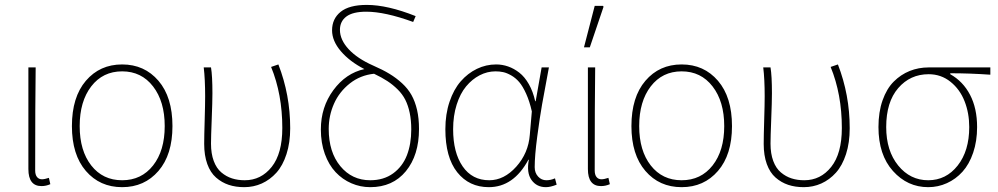

<svg xmlns="http://www.w3.org/2000/svg" viewBox="-20 -754 4086 786"><path d="M149.9 7.8Q96.2 7.8 96.2 -62V-478H126Q124 -334 124 -56.2Q124 -38.6 131.6 -29.3Q139.2 -20 151.9 -20Q162.1 -20 180.2 -25.9L186 0Q168.5 7.8 149.9 7.8Z M274.4 -237.8Q274.4 -356.4 331.5 -423.3Q388.7 -490.2 480 -490.2Q571.3 -490.2 628.7 -423.3Q686 -356.4 686 -237.8Q686 -120.6 628.7 -54.2Q571.3 12.2 480 12.2Q388.7 12.2 331.5 -54.2Q274.4 -120.6 274.4 -237.8ZM306.2 -237.8Q306.2 -137.2 353.5 -76.7Q400.9 -16.1 480 -16.1Q559.1 -16.1 606.7 -76.7Q654.3 -137.2 654.3 -237.8Q654.3 -338.4 606.7 -400.1Q559.1 -461.9 480 -461.9Q400.9 -461.9 353.5 -400.4Q306.2 -338.9 306.2 -237.8Z M980 12.2Q944.8 12.2 916.3 2.7Q887.7 -6.8 864.5 -27.1Q841.3 -47.4 828.6 -82.5Q815.9 -117.7 815.9 -165Q815.9 -197.3 817.9 -262.2Q819.8 -327.1 819.8 -359.9Q819.8 -430.2 814 -478H843.8Q849.6 -443.8 849.6 -372.1Q849.6 -337.9 846.7 -265.4Q843.8 -192.9 843.8 -166Q843.8 -125 855 -95Q866.2 -64.9 886.2 -48.1Q906.2 -31.2 929.9 -23.7Q953.6 -16.1 981.9 -16.1Q1048.8 -16.1 1092.3 -70.8Q1135.7 -125.5 1135.7 -230Q1135.7 -368.2 1089.8 -480L1119.6 -490.2Q1168 -365.7 1168 -229Q1168 -169.9 1152.8 -123Q1137.7 -76.2 1111.6 -47.1Q1085.4 -18.1 1051.8 -2.9Q1018.1 12.2 980 12.2Z M1325.7 -226.1Q1325.7 -131.3 1373.3 -73.7Q1420.9 -16.1 1495.6 -16.1Q1550.8 -16.1 1589.4 -44.2Q1627.9 -72.3 1645.8 -118.4Q1663.6 -164.6 1663.6 -224.1Q1663.6 -261.7 1657.2 -292Q1650.9 -322.3 1639.2 -345.5Q1627.4 -368.7 1607.9 -387.9Q1588.4 -407.2 1565.7 -422.1Q1543 -437 1511.2 -452.1Q1455.1 -446.3 1412.1 -412.4Q1369.1 -378.4 1347.4 -329.6Q1325.7 -280.8 1325.7 -226.1ZM1495.6 12.2Q1455.1 12.2 1418.5 -3.7Q1381.8 -19.5 1354 -49.1Q1326.2 -78.6 1309.8 -123.8Q1293.5 -168.9 1293.5 -224.1Q1293.5 -315.4 1344.7 -385Q1396 -454.6 1471.7 -471.2Q1411.6 -502 1375.5 -544.2Q1339.4 -586.4 1339.4 -629.9Q1339.4 -677.2 1374.5 -705.6Q1409.7 -733.9 1481.4 -733.9Q1566.4 -733.9 1681.6 -688L1671.4 -664.1Q1555.7 -706.1 1479.5 -706.1Q1424.3 -706.1 1397.9 -686.3Q1371.6 -666.5 1371.6 -631.8Q1371.6 -591.3 1407.2 -552.7Q1442.9 -514.2 1507.3 -485.8Q1546.4 -468.8 1574.2 -451.9Q1602.1 -435.1 1626 -413.1Q1649.9 -391.1 1664.6 -365Q1679.2 -338.9 1687.3 -304.2Q1695.3 -269.5 1695.3 -226.1Q1695.3 -118.7 1641.6 -53.2Q1587.9 12.2 1495.6 12.2Z M1981 12.2Q1900.4 12.2 1851.8 -48.8Q1803.2 -109.9 1803.2 -225.1Q1803.2 -286.6 1820.3 -337.4Q1837.4 -388.2 1866.2 -421.1Q1895 -454.1 1932.4 -472.2Q1969.7 -490.2 2011.2 -490.2Q2036.1 -490.2 2060.1 -481.9Q2084 -473.6 2106 -456.5Q2127.9 -439.5 2145 -409.4Q2162.1 -379.4 2170.9 -339.8H2172.9L2197.3 -478H2227.1Q2208.5 -378.9 2199.2 -326.9Q2189.9 -274.9 2179.4 -195.6Q2168.9 -116.2 2168.9 -69.8Q2168.9 -46.4 2182.9 -31.2Q2196.8 -16.1 2216.8 -16.1Q2234.4 -16.1 2252 -23.9L2258.8 2Q2233.4 12.2 2214.8 12.2Q2176.8 12.2 2155.8 -17.3Q2134.8 -46.9 2145 -100.1H2143.1Q2082.5 12.2 1981 12.2ZM1982.9 -16.1Q2043.5 -16.1 2093.3 -71.5Q2143.1 -127 2148.9 -202.1L2157.2 -297.9Q2147.9 -339.4 2134 -370.1Q2120.1 -400.9 2105.5 -418Q2090.8 -435.1 2072.8 -445.3Q2054.7 -455.6 2040 -458.7Q2025.4 -461.9 2008.8 -461.9Q1974.6 -461.9 1943.6 -445.8Q1912.6 -429.7 1888.2 -400.4Q1863.8 -371.1 1849.4 -325.4Q1835 -279.8 1835 -225.1Q1835 -129.4 1874 -72.8Q1913.1 -16.1 1982.9 -16.1Z M2440.4 7.8Q2386.7 7.8 2386.7 -62V-478H2416.5Q2414.6 -334 2414.6 -56.2Q2414.6 -38.6 2422.1 -29.3Q2429.7 -20 2442.4 -20Q2452.6 -20 2470.7 -25.9L2476.6 0Q2459 7.8 2440.4 7.8ZM2370.6 -560.1 2414.6 -730H2448.7L2450.7 -726.1L2394.5 -560.1Z M2564.9 -237.8Q2564.9 -356.4 2622.1 -423.3Q2679.2 -490.2 2770.5 -490.2Q2861.8 -490.2 2919.2 -423.3Q2976.6 -356.4 2976.6 -237.8Q2976.6 -120.6 2919.2 -54.2Q2861.8 12.2 2770.5 12.2Q2679.2 12.2 2622.1 -54.2Q2564.9 -120.6 2564.9 -237.8ZM2596.7 -237.8Q2596.7 -137.2 2644 -76.7Q2691.4 -16.1 2770.5 -16.1Q2849.6 -16.1 2897.2 -76.7Q2944.8 -137.2 2944.8 -237.8Q2944.8 -338.4 2897.2 -400.1Q2849.6 -461.9 2770.5 -461.9Q2691.4 -461.9 2644 -400.4Q2596.7 -338.9 2596.7 -237.8Z M3270.5 12.2Q3235.4 12.2 3206.8 2.7Q3178.2 -6.8 3155 -27.1Q3131.8 -47.4 3119.1 -82.5Q3106.4 -117.7 3106.4 -165Q3106.4 -197.3 3108.4 -262.2Q3110.4 -327.1 3110.4 -359.9Q3110.4 -430.2 3104.5 -478H3134.3Q3140.1 -443.8 3140.1 -372.1Q3140.1 -337.9 3137.2 -265.4Q3134.3 -192.9 3134.3 -166Q3134.3 -125 3145.5 -95Q3156.7 -64.9 3176.8 -48.1Q3196.8 -31.2 3220.5 -23.7Q3244.1 -16.1 3272.5 -16.1Q3339.4 -16.1 3382.8 -70.8Q3426.3 -125.5 3426.3 -230Q3426.3 -368.2 3380.4 -480L3410.2 -490.2Q3458.5 -365.7 3458.5 -229Q3458.5 -169.9 3443.4 -123Q3428.2 -76.2 3402.1 -47.1Q3376 -18.1 3342.3 -2.9Q3308.6 12.2 3270.5 12.2Z M3779.8 12.2Q3694.8 12.2 3635.5 -54Q3576.2 -120.1 3576.2 -233.9Q3576.2 -295.4 3593 -343.3Q3609.9 -391.1 3638.7 -419.9Q3667.5 -448.7 3703.9 -463.4Q3740.2 -478 3781.7 -478H4034.2V-448.2Q3949.7 -454.1 3870.1 -454.1V-450.2Q3922.4 -420.9 3951.2 -365.7Q3980 -310.5 3980 -233.9Q3980 -176.3 3963.9 -128.9Q3947.8 -81.5 3920.2 -51Q3892.6 -20.5 3856.4 -4.2Q3820.3 12.2 3779.8 12.2ZM3779.8 -16.1Q3853 -16.1 3900.4 -76.2Q3947.8 -136.2 3947.8 -233.9Q3947.8 -291 3928.7 -339.6Q3909.7 -388.2 3871.1 -419.2Q3832.5 -450.2 3781.7 -450.2Q3706.1 -450.2 3657 -393.3Q3607.9 -336.4 3607.9 -233.9Q3607.9 -136.7 3657 -76.4Q3706.1 -16.1 3779.8 -16.1Z"/></svg>

Font: Source Sans 3 ExtraLight
Style: Regular
Weight: 200
Designer: Paul D. Hunt
Foundry: Adobe
Version: Version 3.052;hotconv 1.1.0;makeotfexe 2.6.0